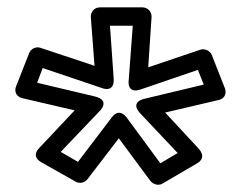

<svg xmlns="http://www.w3.org/2000/svg" viewBox="-20 -756 655 522"><path d="M237 -494 81 -531 96 -571 256 -517C256 -517 292 -501 289 -543L279 -686H341L330 -539C330 -539 323 -499 363 -513L518 -566L534 -526L375 -488C375 -488 330 -481 362 -447L463 -340L416 -312L324 -437C322 -439 305 -464 284 -437L192 -316L145 -343L250 -453C250 -453 283 -483 237 -494ZM183 -456 87 -354C64 -330 89 -317 92 -315L186 -262C197 -256 210 -259 218 -269L303 -380L389 -264C396 -255 411 -250 422 -257L516 -312C541 -327 525 -346 521 -351L429 -450L574 -484C596 -489 595 -508 591 -517L556 -606C552 -617 538 -625 525 -621L383 -573L392 -709C393 -726 380 -736 367 -736H252C235 -736 226 -722 227 -709L237 -577L90 -626C78 -630 64 -624 59 -611L24 -522C16 -501 31 -491 41 -489Z"/></svg>

Font: Asimov
Style: XWidOu
Weight: 500
Designer: Google
Version: Version 2.000980; 2014